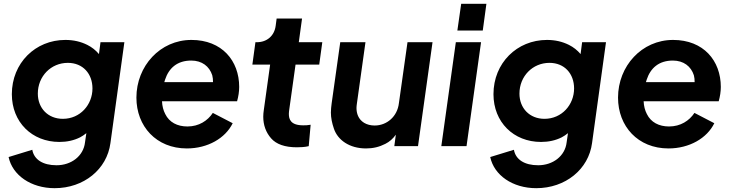

<svg xmlns="http://www.w3.org/2000/svg" viewBox="-20 -765 3828 1005"><path d="M266 220C419 220 540 121 558 -16L631 -544H506L498 -482C481 -502 461 -518 437 -530C403 -547 365 -556 322 -556C165 -556 42 -435 42 -272C42 -126 147 -22 291 -22C331 -22 367 -30 399 -46C410 -52 421 -59 432 -68L425 -20C417 52 353 100 276 100C204 100 158 70 149 19L25 57C45 152 142 220 266 220ZM309 -143C231 -143 178 -199 178 -275C178 -366 247 -436 335 -436C414 -436 464 -379 464 -302C464 -217 400 -143 309 -143Z M958 12C1068 12 1160 -42 1198 -120L1094 -174C1067 -133 1021 -103 961 -103C908 -103 866 -125 845 -168C835 -187 829 -210 828 -235H1221C1228 -260 1232 -286 1232 -310C1232 -447 1142 -556 982 -556C818 -556 694 -419 694 -254C694 -104 798 12 958 12ZM840 -335C841 -339 842 -343 844 -348C864 -409 908 -448 981 -448C1037 -448 1076 -418 1091 -371C1094 -360 1095 -348 1095 -335Z M1534 6C1551 6 1577 5 1596 0L1606 -112C1590 -109 1579 -109 1567 -109C1501 -109 1492 -141 1492 -169C1492 -176 1493 -183 1494 -191L1527 -427H1651L1667 -544H1544L1561 -668H1428L1423 -630C1416 -577 1377 -544 1324 -544H1317L1301 -427H1394L1361 -190C1359 -177 1358 -165 1358 -154C1358 -110 1372 -72 1399 -41C1426 -10 1471 6 1534 6Z M1896 12C1933 12 1966 4 1997 -12C2019 -23 2037 -39 2052 -60L2044 0H2168L2244 -544H2113L2068 -225C2060 -155 2005 -108 1941 -108C1920 -108 1901 -113 1886 -122C1855 -141 1846 -172 1846 -200C1846 -207 1847 -214 1848 -222L1893 -544H1761L1716 -224C1714 -207 1712 -192 1712 -176C1712 -148 1718 -120 1728 -91C1748 -32 1809 12 1896 12Z M2507 -605 2526 -745H2394L2374 -605ZM2422 0 2498 -544H2366L2290 0Z M2787 220C2940 220 3061 121 3079 -16L3152 -544H3027L3019 -482C3002 -502 2982 -518 2958 -530C2924 -547 2886 -556 2843 -556C2686 -556 2563 -435 2563 -272C2563 -126 2668 -22 2812 -22C2852 -22 2888 -30 2920 -46C2931 -52 2942 -59 2953 -68L2946 -20C2938 52 2874 100 2797 100C2725 100 2679 70 2670 19L2546 57C2566 152 2663 220 2787 220ZM2830 -143C2752 -143 2699 -199 2699 -275C2699 -366 2768 -436 2856 -436C2935 -436 2985 -379 2985 -302C2985 -217 2921 -143 2830 -143Z M3479 12C3589 12 3681 -42 3719 -120L3615 -174C3588 -133 3542 -103 3482 -103C3429 -103 3387 -125 3366 -168C3356 -187 3350 -210 3349 -235H3742C3749 -260 3753 -286 3753 -310C3753 -447 3663 -556 3503 -556C3339 -556 3215 -419 3215 -254C3215 -104 3319 12 3479 12ZM3361 -335C3362 -339 3363 -343 3365 -348C3385 -409 3429 -448 3502 -448C3558 -448 3597 -418 3612 -371C3615 -360 3616 -348 3616 -335Z"/></svg>

Font: Plus Jakarta Sans
Style: Bold Italic
Weight: 700
Italic angle: -8°
Designer: Gumpita Rahayu
Foundry: Tokotype
Version: Version 2.071;gftools[0.9.30]